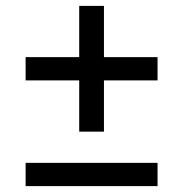

<svg xmlns="http://www.w3.org/2000/svg" viewBox="-20 -632 622 652"><path d="M67 0V-79H515V0ZM249 -185V-612H333V-185ZM67 -359V-438H515V-359Z"/></svg>

Font: MOST Montserrat Medium
Style: Regular
Weight: 500
Designer: Julieta Ulanovsky
Foundry: Julieta Ulanovsky
Version: Version 8.000;March 11, 2024;FontCreator 15.0.0.2926 64-bit